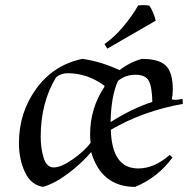

<svg xmlns="http://www.w3.org/2000/svg" viewBox="-20 -715 741 750"><path d="M54 -156Q54 -276 122 -369Q190 -462 302 -485Q374 -475 447 -441Q487 -472 534 -485Q601 -485 628 -458.5Q655 -432 655 -365Q655 -344 651 -327Q659 -325 667 -325Q675 -325 693 -329L694 -309Q540 -282 413 -208Q417 -57 520 -57Q583 -57 643 -110L654 -100Q597 -22 508 15Q376 15 336 -121Q300 -78 247 -38Q194 2 148 15Q100 7 77 -43.5Q54 -94 54 -156ZM139 -181Q139 -136 150.5 -98.5Q162 -61 190 -61Q218 -61 263 -92Q308 -123 334 -157Q332 -171 332 -190Q332 -292 388 -376V-380Q322 -429 244 -429Q218 -429 199 -413Q139 -314 139 -181ZM441 -399Q414 -341 412 -238Q495 -291 575 -317Q574 -376 561 -399.5Q548 -423 509 -423Q470 -423 441 -399ZM520 -694Q530 -695 541.5 -695Q553 -695 563 -693Q570 -685 578.5 -664.5Q587 -644 588 -634L399 -525L388 -543Q425 -568 460.5 -610Q496 -652 520 -694Z"/></svg>

Font: Almendra
Style: Regular
Weight: 400
Designer: Ana Sanfelippo
Foundry: Ana Sanfelippo
Version: Version 1.004